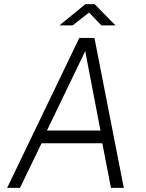

<svg xmlns="http://www.w3.org/2000/svg" viewBox="-20 -906 705 926"><path d="M14.5 0 362.5 -723H435.5L577 0H515L473.5 -215H180.5L76.5 0ZM206.5 -276.5H464.5L391 -659.5ZM266.5 -783.5 392 -886H436.5L537 -783.5H469L409.5 -845.5L330.5 -783.5Z"/></svg>

Font: Public Sans ExtraLight
Style: Italic
Weight: 200
Italic angle: -8°
Designer: The Public Sans project authors (U.S. Web Design System). Libre Franklin designed by Pablo Impallari and Rodrigo Fuenzal
Version: Version 1.007; ttfautohint (v1.8.1) -l 8 -r 50 -G 200 -x 14 